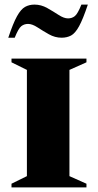

<svg xmlns="http://www.w3.org/2000/svg" viewBox="-20 -815 426 835"><path d="M30 0V-16L97 -49V-511L30 -544V-560H356V-544L282 -511V-49L356 -16V0ZM16 -651Q37 -714 54 -744.5Q71 -775 89 -785Q107 -795 130 -795Q159 -795 185.5 -780Q212 -765 235 -750Q258 -735 276 -735Q293 -735 305.5 -745Q318 -755 334 -795H362Q341 -732 324 -701Q307 -670 289 -660.5Q271 -651 248 -651Q219 -651 192.5 -666Q166 -681 143 -696Q120 -711 102 -711Q85 -711 72.5 -701Q60 -691 44 -651Z"/></svg>

Font: Spectral SC ExtraBold
Style: Regular
Weight: 800
Designer: Jean-Baptiste Levee
Foundry: Production Type
Version: Version 2.001